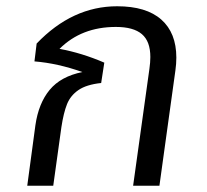

<svg xmlns="http://www.w3.org/2000/svg" viewBox="-20 -593 661 613"><path d="M543 -409Q543 -389 540 -368L506 -123L489 0H405L457 -373Q460 -394 460 -411Q460 -461 433 -484Q406 -507 350 -507Q240 -507 170 -437Q241 -424 313 -393L303 -328Q256 -323 230.5 -305.5Q205 -288 194 -260.5Q183 -233 176 -187L150 0H67L93 -193Q103 -263 138.5 -306Q174 -349 243 -363Q164 -391 90 -397L97 -454Q211 -573 354 -573Q447 -573 495 -530.5Q543 -488 543 -409Z"/></svg>

Font: FiraGO Book
Style: Italic
Weight: 350
Italic angle: -8°
Designer: bBox Type GmbH
Foundry: bBox Type GmbH
Version: Version 1.001